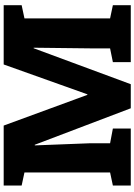

<svg xmlns="http://www.w3.org/2000/svg" viewBox="141 -892 751 1074"><g transform="rotate(-90 517.0 -355.5)"><path d="M15.6 0V-100.1L88.9 -115.7V-594.7L15.6 -610.4V-710.9H88.9H351.1L522.9 -242.7H525.9L692.9 -710.9H1024.4V-610.4L950.7 -594.7V-115.7L1024.4 -100.1V0H706.1V-100.1L782.7 -115.7V-208.5L786.6 -543L783.7 -543.5L582.5 0H447.8L243.7 -537.1L240.2 -536.6L252 -231.9V-115.7L334.5 -100.1V0Z"/></g></svg>

Font: Roboto Slab LO Black
Style: Regular
Weight: 900
Designer: Google
Version: Version 2.000